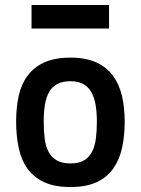

<svg xmlns="http://www.w3.org/2000/svg" viewBox="-20 -742 569 773"><path d="M264 -510Q325 -510 367 -491Q409 -472 434.5 -437.5Q460 -403 471 -356Q482 -309 482 -252Q482 -195 471.5 -147Q461 -99 436 -63.5Q411 -28 369 -8.5Q327 11 264 11Q200 11 158 -8.5Q116 -28 91 -62.5Q66 -97 55.5 -145.5Q45 -194 45 -253Q45 -310 55.5 -357Q66 -404 91.5 -438Q117 -472 159 -491Q201 -510 264 -510ZM264 -84Q298 -84 318.5 -96.5Q339 -109 350.5 -131Q362 -153 366 -184Q370 -215 370 -252Q370 -289 365 -319Q360 -349 348 -370.5Q336 -392 315.5 -403.5Q295 -415 264 -415Q232 -415 211 -404Q190 -393 178 -372Q166 -351 161 -321Q156 -291 156 -253Q156 -215 160 -183.5Q164 -152 176 -130Q188 -108 209 -96Q230 -84 264 -84ZM107 -722H419V-627H107Z"/></svg>

Font: Panefresco 750wt
Style: Regular
Weight: 750
Foundry: Campivisivi & Chank Co
Version: Version 1.000